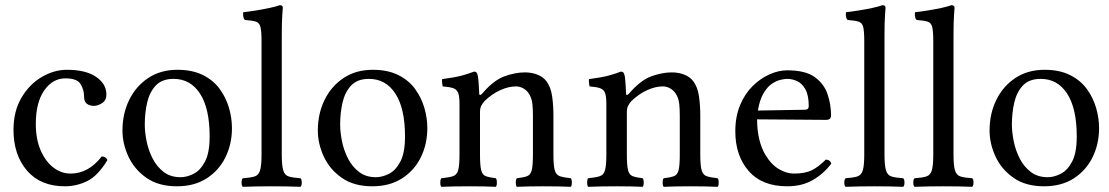

<svg xmlns="http://www.w3.org/2000/svg" viewBox="-20 -718 4276 740"><path d="M394 -101Q357 -40 316 -20Q275 0 230 0Q136 0 84 -60.5Q32 -121 32 -218Q32 -289 62.5 -341Q93 -393 140.5 -421Q188 -449 238 -449Q310 -449 350 -422Q390 -395 390 -354Q390 -331 373.5 -320.5Q357 -310 342 -310Q326 -310 315 -318Q304 -326 304 -346Q304 -372 290.5 -394Q277 -416 232 -416Q183 -416 150.5 -369.5Q118 -323 118 -240Q118 -182 136.5 -139Q155 -96 185.5 -72.5Q216 -49 252 -49Q321 -49 372 -115Q388 -115 394 -101Z M874 -224Q874 -163 849 -112Q824 -61 776.5 -30.5Q729 0 662 0Q591 0 544.5 -32.5Q498 -65 475 -114.5Q452 -164 452 -215Q452 -280 478 -333Q504 -386 551.5 -417.5Q599 -449 664 -449Q721 -449 761.5 -429Q802 -409 826.5 -375.5Q851 -342 862.5 -302.5Q874 -263 874 -224ZM649 -414Q604 -414 580 -388Q556 -362 547 -322Q538 -282 538 -238Q538 -209 545 -174Q552 -139 568 -107.5Q584 -76 610.5 -55.5Q637 -35 676 -35Q700 -35 726 -48Q752 -61 770 -95Q788 -129 788 -192Q788 -300 751 -357Q714 -414 649 -414Z M988 -122V-559Q988 -597 984 -613.5Q980 -630 966.5 -634.5Q953 -639 924 -641Q920 -644 918.5 -650.5Q917 -657 917 -663Q917 -669 918 -671Q938 -673 966 -677.5Q994 -682 1019.5 -687.5Q1045 -693 1058 -698Q1070 -698 1070 -688Q1070 -688 1068 -660Q1066 -632 1066 -583V-122Q1066 -81 1071.5 -62Q1077 -43 1092.5 -38Q1108 -33 1138 -31Q1143 -27 1143 -14Q1143 -2 1138 2Q1114 1 1086 0.5Q1058 0 1028 0Q998 0 970 0.5Q942 1 916 2Q911 -2 911 -14Q911 -27 916 -31Q946 -33 961.5 -38Q977 -43 982.5 -62Q988 -81 988 -122Z M1627 -224Q1627 -163 1602 -112Q1577 -61 1529.5 -30.5Q1482 0 1415 0Q1344 0 1297.5 -32.5Q1251 -65 1228 -114.5Q1205 -164 1205 -215Q1205 -280 1231 -333Q1257 -386 1304.5 -417.5Q1352 -449 1417 -449Q1474 -449 1514.5 -429Q1555 -409 1579.5 -375.5Q1604 -342 1615.5 -302.5Q1627 -263 1627 -224ZM1402 -414Q1357 -414 1333 -388Q1309 -362 1300 -322Q1291 -282 1291 -238Q1291 -209 1298 -174Q1305 -139 1321 -107.5Q1337 -76 1363.5 -55.5Q1390 -35 1429 -35Q1453 -35 1479 -48Q1505 -61 1523 -95Q1541 -129 1541 -192Q1541 -300 1504 -357Q1467 -414 1402 -414Z M1839 -358Q1883 -409 1924.5 -424Q1966 -439 2003 -439Q2029 -439 2051 -430.5Q2073 -422 2086 -405Q2103 -382 2108 -347Q2113 -312 2113 -271V-122Q2113 -81 2118 -62.5Q2123 -44 2137.5 -39Q2152 -34 2180 -31Q2184 -27 2184 -14Q2184 -2 2180 2Q2158 1 2131 0.5Q2104 0 2074 0Q2044 0 2019.5 0.5Q1995 1 1972 2Q1968 -2 1968 -14Q1968 -27 1972 -31Q1998 -34 2011.5 -39Q2025 -44 2029.5 -62.5Q2034 -81 2034 -122V-274Q2034 -297 2032 -316.5Q2030 -336 2022 -351Q2013 -368 1998.5 -376.5Q1984 -385 1969 -385Q1940 -385 1908 -370.5Q1876 -356 1847 -328Q1841 -321 1835.5 -311.5Q1830 -302 1830 -286V-122Q1830 -81 1834.5 -62.5Q1839 -44 1852.5 -39Q1866 -34 1891 -31Q1895 -27 1895 -14Q1895 -2 1891 2Q1869 1 1845 0.5Q1821 0 1791 0Q1761 0 1732.5 0.5Q1704 1 1681 2Q1677 -2 1677 -14Q1677 -27 1681 -31Q1711 -34 1726 -39Q1741 -44 1746 -62.5Q1751 -81 1751 -122V-317Q1751 -346 1746 -359.5Q1741 -373 1727 -378Q1713 -383 1686 -385Q1685 -390 1684 -399.5Q1683 -409 1684 -413Q1736 -420 1761 -427Q1786 -434 1807 -442Q1813 -442 1815.5 -439.5Q1818 -437 1819 -434Q1823 -426 1824.5 -402Q1826 -378 1827 -358Q1827 -351 1831 -352Q1835 -353 1839 -358Z M2405 -358Q2449 -409 2490.5 -424Q2532 -439 2569 -439Q2595 -439 2617 -430.5Q2639 -422 2652 -405Q2669 -382 2674 -347Q2679 -312 2679 -271V-122Q2679 -81 2684 -62.5Q2689 -44 2703.5 -39Q2718 -34 2746 -31Q2750 -27 2750 -14Q2750 -2 2746 2Q2724 1 2697 0.5Q2670 0 2640 0Q2610 0 2585.5 0.5Q2561 1 2538 2Q2534 -2 2534 -14Q2534 -27 2538 -31Q2564 -34 2577.5 -39Q2591 -44 2595.5 -62.5Q2600 -81 2600 -122V-274Q2600 -297 2598 -316.5Q2596 -336 2588 -351Q2579 -368 2564.5 -376.5Q2550 -385 2535 -385Q2506 -385 2474 -370.5Q2442 -356 2413 -328Q2407 -321 2401.5 -311.5Q2396 -302 2396 -286V-122Q2396 -81 2400.5 -62.5Q2405 -44 2418.5 -39Q2432 -34 2457 -31Q2461 -27 2461 -14Q2461 -2 2457 2Q2435 1 2411 0.5Q2387 0 2357 0Q2327 0 2298.5 0.5Q2270 1 2247 2Q2243 -2 2243 -14Q2243 -27 2247 -31Q2277 -34 2292 -39Q2307 -44 2312 -62.5Q2317 -81 2317 -122V-317Q2317 -346 2312 -359.5Q2307 -373 2293 -378Q2279 -383 2252 -385Q2251 -390 2250 -399.5Q2249 -409 2250 -413Q2302 -420 2327 -427Q2352 -434 2373 -442Q2379 -442 2381.5 -439.5Q2384 -437 2385 -434Q2389 -426 2390.5 -402Q2392 -378 2393 -358Q2393 -351 2397 -352Q2401 -353 2405 -358Z M3014 0Q2917 0 2865.5 -59Q2814 -118 2814 -212Q2814 -269 2832.5 -313Q2851 -357 2881 -386.5Q2911 -416 2946 -431.5Q2981 -447 3014 -447Q3084 -447 3120 -421Q3156 -395 3169.5 -355Q3183 -315 3183 -273Q3183 -256 3164 -256L2898 -258Q2898 -215 2906.5 -180.5Q2915 -146 2930 -121Q2953 -83 2982.5 -66Q3012 -49 3039 -49Q3083 -49 3109 -62Q3135 -75 3163 -103Q3180 -102 3184 -87Q3154 -48 3112.5 -24Q3071 0 3014 0ZM2901 -292 3082 -295Q3097 -295 3097 -309Q3097 -351 3084 -374Q3071 -397 3052 -405.5Q3033 -414 3014 -414Q3005 -414 2989 -410.5Q2973 -407 2955.5 -395.5Q2938 -384 2923 -359Q2908 -334 2901 -292Z M3311 -122V-559Q3311 -597 3307 -613.5Q3303 -630 3289.5 -634.5Q3276 -639 3247 -641Q3243 -644 3241.5 -650.5Q3240 -657 3240 -663Q3240 -669 3241 -671Q3261 -673 3289 -677.5Q3317 -682 3342.5 -687.5Q3368 -693 3381 -698Q3393 -698 3393 -688Q3393 -688 3391 -660Q3389 -632 3389 -583V-122Q3389 -81 3394.5 -62Q3400 -43 3415.5 -38Q3431 -33 3461 -31Q3466 -27 3466 -14Q3466 -2 3461 2Q3437 1 3409 0.5Q3381 0 3351 0Q3321 0 3293 0.5Q3265 1 3239 2Q3234 -2 3234 -14Q3234 -27 3239 -31Q3269 -33 3284.5 -38Q3300 -43 3305.5 -62Q3311 -81 3311 -122Z M3577 -122V-559Q3577 -597 3573 -613.5Q3569 -630 3555.5 -634.5Q3542 -639 3513 -641Q3509 -644 3507.5 -650.5Q3506 -657 3506 -663Q3506 -669 3507 -671Q3527 -673 3555 -677.5Q3583 -682 3608.5 -687.5Q3634 -693 3647 -698Q3659 -698 3659 -688Q3659 -688 3657 -660Q3655 -632 3655 -583V-122Q3655 -81 3660.5 -62Q3666 -43 3681.5 -38Q3697 -33 3727 -31Q3732 -27 3732 -14Q3732 -2 3727 2Q3703 1 3675 0.5Q3647 0 3617 0Q3587 0 3559 0.5Q3531 1 3505 2Q3500 -2 3500 -14Q3500 -27 3505 -31Q3535 -33 3550.5 -38Q3566 -43 3571.5 -62Q3577 -81 3577 -122Z M4216 -224Q4216 -163 4191 -112Q4166 -61 4118.5 -30.5Q4071 0 4004 0Q3933 0 3886.5 -32.5Q3840 -65 3817 -114.5Q3794 -164 3794 -215Q3794 -280 3820 -333Q3846 -386 3893.5 -417.5Q3941 -449 4006 -449Q4063 -449 4103.5 -429Q4144 -409 4168.5 -375.5Q4193 -342 4204.5 -302.5Q4216 -263 4216 -224ZM3991 -414Q3946 -414 3922 -388Q3898 -362 3889 -322Q3880 -282 3880 -238Q3880 -209 3887 -174Q3894 -139 3910 -107.5Q3926 -76 3952.5 -55.5Q3979 -35 4018 -35Q4042 -35 4068 -48Q4094 -61 4112 -95Q4130 -129 4130 -192Q4130 -300 4093 -357Q4056 -414 3991 -414Z"/></svg>

Font: Triodion
Style: Regular
Weight: 400
Version: Version 1.201; ttfautohint (v1.8.4.7-5d5b)